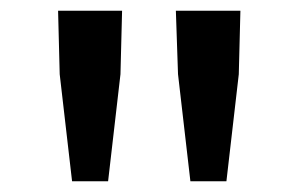

<svg xmlns="http://www.w3.org/2000/svg" viewBox="-20 -795 558 357"><path d="M91 -657 114 -458H181L204 -657L207 -775H88ZM311 -657 334 -458H401L424 -657L427 -775H307Z"/></svg>

Font: Alpha Sans Medium
Style: Regular
Weight: 500
Designer: [Spoqa Han Sans Neo] Dong-huui Kim  Younghwa Kang  Yujin Lee  [Noto Sans] Ryoko NISHIZUKA  (kana & ideographs); Paul D. 
Foundry: Spoqa (http://www.spoqa-han-sans.com)
Version: Version 1.100;hotconv 1.0.109;makeotfexe 2.5.65596